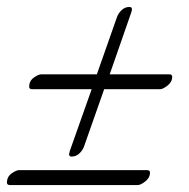

<svg xmlns="http://www.w3.org/2000/svg" viewBox="-29 -577 543 553"><path d="M308 -528Q312 -539 321.5 -548Q331 -557 344 -557Q351 -557 351 -550Q351 -547 349 -541L287 -363H458Q467 -363 467 -356Q467 -341 453.5 -330.5Q440 -320 432 -320H271L213 -155Q209 -144 199.5 -135Q190 -126 177 -126Q170 -126 170 -133Q170 -134 172 -142L235 -320H64Q55 -320 55 -327Q55 -344 68.5 -353.5Q82 -363 90 -363H250ZM0 -44Q-9 -44 -9 -51Q-9 -68 4.5 -77.5Q18 -87 26 -87H394Q403 -87 403 -80Q403 -65 389.5 -54.5Q376 -44 368 -44Z"/></svg>

Font: Discipuli Britannica
Style: Regular
Weight: 400
Designer: Peter Wiegel
Foundry: Peter Wiegel
Version: Version 0.001 2009